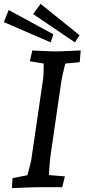

<svg xmlns="http://www.w3.org/2000/svg" viewBox="-53 -972 439 997"><path d="M12 -47 89 -62Q105 -119 109 -139L171 -563Q174 -587 174 -642L102 -654L115 -710Q210 -705 231 -705Q261 -705 337 -709L366 -710L361 -649L286 -642Q269 -576 264 -539L210 -169Q205 -136 201 -63L284 -56L270 0H146Q124 0 9 5ZM119 -899 158 -952 360 -789 336 -752ZM-33 -857 -8 -920 224 -794 210 -752Z"/></svg>

Font: Andada Pro Medium
Style: Italic
Weight: 500
Italic angle: -7°
Designer: Carolina Giovagnoli
Foundry: Huerta Tipografica
Version: Version 3.005; ttfautohint (v1.8.4)